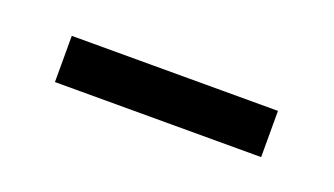

<svg xmlns="http://www.w3.org/2000/svg" viewBox="-25 -372 353 203"><g transform="rotate(20 151.0 -270.0)"><path d="M35 -244V-296H267V-244Z"/></g></svg>

Font: Noto Sans Georgian SemiCondensed Light
Style: Regular
Weight: 300
Width: 4
Designer: Monotype Design Team, Akaki Razmadze
Foundry: Google LLC
Version: Version 2.005; ttfautohint (v1.8.4.7-5d5b)